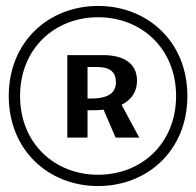

<svg xmlns="http://www.w3.org/2000/svg" viewBox="-20 -688 660 646"><path d="M274.5 -225V-317H289C303.5 -317 316.5 -317.5 328.5 -319L369 -225H448.5L389 -335.5C425.5 -353.5 441 -383 441 -416.5C441 -473.5 397.5 -503 326 -502.5H206.5V-225ZM286 -356.5H274.5V-462.5H307.5C352 -462.5 370 -443.5 370 -412C370 -384 356 -356.5 286 -356.5ZM310 -62C475.5 -62 610.5 -181.5 610.5 -365C610.5 -548.5 475.5 -668 310 -668C144.5 -668 9.5 -548.5 9.5 -365C9.5 -181.5 144.5 -62 310 -62ZM310 -100C163.5 -100 47.5 -206 47.5 -365C47.5 -524 163.5 -630 310 -630C456.5 -630 572.5 -524 572.5 -365C572.5 -206 456.5 -100 310 -100Z"/></svg>

Font: Monaspace Neon Medium
Style: Regular
Weight: 500
Designer: Riley Cran & the Lettermatic Team
Foundry: Lettermatic
Version: Version 1.200 (Monaspace Neon)